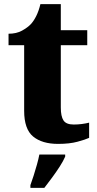

<svg xmlns="http://www.w3.org/2000/svg" viewBox="-20 -681 467 922"><path d="M259 10Q182 10 139 -25.5Q96 -61 96 -149V-464H21V-519Q59 -519 86 -534Q113 -549 128 -565Q142 -580 154 -604Q166 -628 174 -661H272V-536H399V-464H272V-165Q272 -122 285 -102.5Q298 -83 334 -83Q354 -83 373 -85.5Q392 -88 408 -92V-19Q391 -11 352.5 -0.5Q314 10 259 10ZM126 208Q133 189 141.5 162.5Q150 136 157.5 109Q165 82 169 61H293V71Q284 92 267 118.5Q250 145 230 172Q210 199 193 221H126Z"/></svg>

Font: Noto Serif Telugu ExtraBold
Style: Regular
Weight: 800
Designer: Jelle Bosma - Monotype Design Team
Foundry: Monotype Imaging Inc.
Version: Version 2.005; ttfautohint (v1.8.4.7-5d5b)